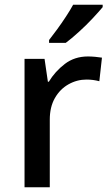

<svg xmlns="http://www.w3.org/2000/svg" viewBox="-20 -786 465 806"><path d="M349 -549Q363 -549 379.5 -547.5Q396 -546 408 -544L397 -445Q371 -452 343 -452Q303 -452 267.5 -432Q232 -412 210.5 -374.5Q189 -337 189 -284V0H83V-539H167L181 -443H185Q211 -486 252 -517.5Q293 -549 349 -549ZM411 -756Q396 -738 369 -709Q342 -680 311 -652Q280 -624 256 -606H186V-618Q201 -637 220 -663Q239 -689 257 -716.5Q275 -744 287 -766H411Z"/></svg>

Font: Noto Sans Sinhala UI Medium
Style: Regular
Weight: 500
Designer: Jelle Bosma - Monotype Design Team
Foundry: Monotype Imaging Inc.
Version: Version 2.006; ttfautohint (v1.8.4.7-5d5b)